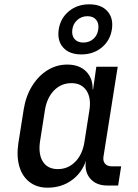

<svg xmlns="http://www.w3.org/2000/svg" viewBox="-20 -859 640 889"><path d="M200 10Q151 10 117 -16Q83 -42 69.5 -88.5Q56 -135 65 -196L90 -354Q100 -415 129 -461.5Q158 -508 200 -534Q242 -560 291 -560Q347 -560 378.5 -528.5Q410 -497 409 -445H411L426 -550H525L459 -133Q456 -113 466.5 -101Q477 -89 496 -89H541L527 0H477Q425 0 397.5 -32.5Q370 -65 378 -115Q359 -58 311.5 -24Q264 10 200 10ZM248 -76Q295 -76 328.5 -110Q362 -144 371 -202L394 -349Q403 -406 380 -440Q357 -474 311 -474Q263 -474 230 -440Q197 -406 188 -349L165 -202Q157 -144 179 -110Q201 -76 248 -76ZM357 -607Q301 -607 272.5 -639Q244 -671 252 -723Q260 -775 299 -807Q338 -839 393 -839Q449 -839 477.5 -807Q506 -775 498 -723Q490 -671 451 -639Q412 -607 357 -607ZM366 -662Q393 -662 412 -678.5Q431 -695 435 -723Q439 -750 425.5 -767Q412 -784 385 -784Q358 -784 338.5 -767Q319 -750 315 -723Q311 -695 325 -678.5Q339 -662 366 -662Z"/></svg>

Font: JetBrains Mono NL Medium
Style: Italic
Weight: 500
Italic angle: -9°
Monospace: yes
Designer: Philipp Nurullin, Konstantin Bulenkov
Foundry: JetBrains
Version: Version 2.305; ttfautohint (v1.8.4.7-5d5b)